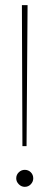

<svg xmlns="http://www.w3.org/2000/svg" viewBox="-20 -720 190 745"><path d="M67 -153 65 -700H87L83 -153ZM76 5Q63 5 53 -5Q43 -15 43 -28Q43 -42 53 -51.5Q63 -61 76 -61Q90 -61 99.5 -51.5Q109 -42 109 -28Q109 -15 99.5 -5Q90 5 76 5Z"/></svg>

Font: DM Sans 36pt Thin
Style: Regular
Weight: 250
Designer: Colophon Foundry, Jonny Pinhorn
Foundry: Colophon Foundry
Version: Version 4.004;gftools[0.9.30]